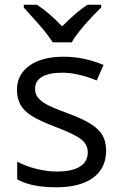

<svg xmlns="http://www.w3.org/2000/svg" viewBox="-20 -786 517 816"><path d="M167 -657Q190 -628 204 -606H285Q306 -646 377 -721L410 -754V-766H352Q308 -738 244 -674Q189 -732 137 -766H81V-754Q150 -678 167 -657ZM269 -304Q196 -331 175 -344Q151 -358 140 -373Q129 -388 129 -409Q129 -442 158.5 -459.5Q188 -477 245 -477Q310 -477 391 -444L420 -510Q336 -545 251 -545Q158 -545 105 -507Q52 -469 52 -404Q52 -368 67 -341Q82 -314 114 -294Q144 -274 220 -245Q301 -214 326 -193Q353 -171 353 -139Q353 -98 319 -77.5Q285 -57 221 -57Q181 -57 136 -68Q91 -79 53 -99V-24Q112 10 219 10Q320 10 375.5 -30.5Q431 -71 431 -146Q431 -183 416.5 -209.5Q402 -236 367 -258.5Q332 -281 269 -304Z"/></svg>

Font: OpenSansMMV
Style: Regular
Weight: 400
Designer: Steve Matteson
Foundry: Ascender Corporation
Version: Version 4.000